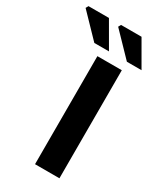

<svg xmlns="http://www.w3.org/2000/svg" viewBox="-316 -929 842 1003"><g transform="rotate(30 105.0 -427.5)"><path d="M77 0V-651.7H224.2V0ZM28.6 -703.4 -102.5 -839.2 -93.9 -854.7H29.4L116.9 -703.4ZM225 -703.4 93.9 -839.2 102.5 -854.7H226L313.3 -703.4Z"/></g></svg>

Font: Mada
Style: Regular
Weight: 400
Designer: Khaled Hosny
Version: Version 1.5